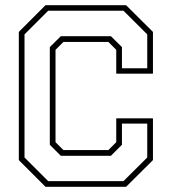

<svg xmlns="http://www.w3.org/2000/svg" viewBox="-20 -720 662 740"><path d="M155.5 0 52.5 -103V-597L155.5 -700H466L569.5 -597V-436H428V-528L397.5 -558.5H224.5L194 -528V-172L224.5 -141.5H397.5L428 -172V-264H569.5V-103L466 0ZM165.5 -22H456L547.5 -113V-243.5H450V-162L407.5 -119.5H214.5L172 -162V-538.5L214.5 -580.5H407.5L450 -538.5V-457H547.5V-587.5L456 -678.5H165.5L74.5 -587.5V-113Z"/></svg>

Font: Tourney ExtraLight
Style: Regular
Weight: 250
Designer: Tyler Finck
Foundry: Etcetera Type Co
Version: Version 1.015